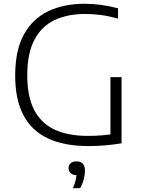

<svg xmlns="http://www.w3.org/2000/svg" viewBox="-20 -769 752 1018"><path d="M448.5 5.5Q321.5 5.5 235 -34.8Q148.5 -75 104.5 -157.8Q60.5 -240.5 60.5 -368.5Q60.5 -502.5 107 -586.5Q153.5 -670.5 236.2 -709.8Q319 -749 428 -749Q473 -749 516.5 -743Q560 -737 606 -725V-670Q554.5 -684.5 512.5 -689.8Q470.5 -695 431.5 -695Q339.5 -695 270.5 -663Q201.5 -631 163 -559.2Q124.5 -487.5 124.5 -369.5Q124.5 -258 160.8 -187Q197 -116 268.5 -82.2Q340 -48.5 446.5 -48.5Q489 -48.5 524.5 -51.8Q560 -55 590.5 -61L565.5 -32.5V-360H624.5V-9Q573 -1 532.8 2.2Q492.5 5.5 448.5 5.5ZM367 229Q378.5 201 382.5 180.2Q386.5 159.5 386.5 140L394 159.5H387Q366 159.5 354.8 149.2Q343.5 139 343.5 122.5Q343.5 106.5 354.5 96.5Q365.5 86.5 385.5 86.5Q407 86.5 418.8 98.8Q430.5 111 430.5 136Q430.5 155.5 424.2 180.5Q418 205.5 405 229Z"/></svg>

Font: Encode Sans SC SemiExpanded Light
Style: Regular
Weight: 300
Width: 6
Designer: Multiple Designers
Foundry: Impallari Type
Version: Version 3.002